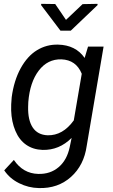

<svg xmlns="http://www.w3.org/2000/svg" viewBox="-20 -771 589 1000"><path d="M2 0ZM41 -265.1Q52.7 -351.6 87.6 -415.3Q122.6 -479 172.6 -509.5Q222.7 -540 282.2 -538.6Q374 -536.6 420.9 -469.2L438.5 -528.3H519.5L431.6 -11.2Q417.5 89.8 349.6 150.6Q281.7 211.4 182.1 208.5Q128.4 207.5 79.3 183.1Q30.3 158.7 2 116.2L52.2 62Q100.1 132.8 178.7 134.8Q241.7 136.7 285.4 99.6Q329.1 62.5 343.3 -5.9L353 -52.7Q288.6 11.7 202.1 9.8Q152.8 8.3 116.5 -16.8Q80.1 -42 60.1 -89.6Q40 -137.2 38.1 -195.8Q37.1 -224.6 41 -265.1ZM126.5 -214.8Q125 -145 150.6 -106.7Q176.3 -68.4 228 -66.4Q307.1 -64.5 364.3 -144L405.8 -386.7Q376.5 -459 299.8 -461.9Q228 -463.9 181.9 -403.3Q135.7 -342.8 127.4 -239.7ZM323.7 -667.5 410.2 -749.5 487.8 -751 488.3 -744.6 348.6 -611.3H294.9L194.3 -744.1V-751L267.6 -750Z"/></svg>

Font: Roboto
Style: Italic
Weight: 400
Italic angle: -12°
Designer: Google
Version: Version 2.134; 2016; ttfautohint (v1.6)